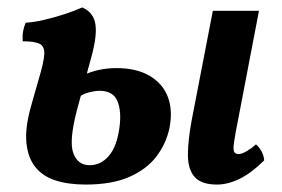

<svg xmlns="http://www.w3.org/2000/svg" viewBox="-20 -487 759 516"><path d="M563 9Q521 9 503 -11.5Q485 -32 485 -70.5Q485 -109 495 -163L552 -458H676L621 -171Q612 -126 609 -105Q606 -84 609.5 -78.5Q613 -73 621 -73Q630 -73 643.5 -81Q657 -89 668 -99Q677 -91 683 -80Q689 -69 690 -56Q657 -23 625 -7Q593 9 563 9ZM210 9Q164 9 129.5 -2Q95 -13 75 -38Q55 -63 51 -103Q47 -143 63 -200L84 -274Q98 -320 99 -341.5Q100 -363 86 -369.5Q72 -376 41 -376Q40 -391 42 -402.5Q44 -414 49 -426Q70 -427 98 -433.5Q126 -440 153.5 -449Q181 -458 201 -467Q229 -455 235.5 -426.5Q242 -398 228 -343L187 -192Q165 -108 177 -75.5Q189 -43 221 -43Q251 -43 272.5 -68Q294 -93 301 -144Q307 -188 295.5 -215.5Q284 -243 247 -243Q236 -243 220 -239Q204 -235 192 -226L204 -285Q223 -294 245.5 -299Q268 -304 293 -304Q347 -304 382.5 -283Q418 -262 431.5 -225.5Q445 -189 435 -141Q426 -100 400 -66Q374 -32 327.5 -11.5Q281 9 210 9Z"/></svg>

Font: Vollkorn SemiBold
Style: Italic
Weight: 600
Italic angle: -11°
Designer: Friedrich Althausen
Foundry: Friedrich Althausen
Version: Version 5.000